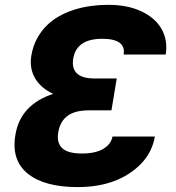

<svg xmlns="http://www.w3.org/2000/svg" viewBox="-20 -757 723 787"><path d="M43 -203.5Q53.3 -267 92.7 -308.9Q132.1 -350.9 198.2 -372.2Q173.7 -383.5 154.8 -399.5Q136 -415.5 124.3 -435.2Q112.6 -454.9 108.3 -478.3Q104 -501.8 108.3 -528.1Q114.7 -566.8 130.9 -597.3Q147 -627.8 170.3 -651.1Q193.5 -674.4 222.7 -690.7Q251.8 -707 284.6 -717.3Q317.5 -727.6 352.5 -732.4Q387.4 -737.2 422.6 -737.2Q502.5 -737.2 557.5 -711.3Q585.9 -698.5 607.2 -680.2Q628.6 -661.9 641.7 -639.2Q654.8 -616.5 659.4 -589.8Q664.1 -563.2 659.1 -533.4H486.9Q497.2 -598 398.8 -598Q294 -598 280.2 -517Q277 -498.2 280.4 -483.1Q283.7 -468 294 -457.4Q304.3 -446.7 322.4 -441.1Q340.6 -435.4 366.5 -435.4H458.5L436.8 -304.7H344.8Q286.9 -304.7 256.4 -281.8Q225.9 -258.9 218.8 -214.5Q214.8 -191.1 219.8 -174.5Q224.8 -158 237.4 -147.5Q250 -137.1 269.7 -132.5Q289.4 -127.8 315 -127.8Q371.8 -127.8 403.6 -147Q435.4 -166.2 441.1 -197.4H614.7Q604 -133.9 559.7 -87.4Q513.8 -39.4 447.8 -14.7Q381.7 9.9 298.3 9.9Q163 9.9 94.5 -44.7Q25.6 -99.8 43 -203.5Z"/></svg>

Font: Inter P Extra Bold
Style: Italic
Weight: 800
Italic angle: 9.39999°
Designer: Rasmus Andersson
Foundry: rsms
Version: Version 3.018;git-588b23468